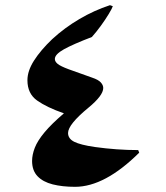

<svg xmlns="http://www.w3.org/2000/svg" viewBox="-20 -722 640 742"><path d="M270 0Q221 0 183.5 -9.5Q146 -19 125 -41Q104 -63 104 -100Q104 -124 114.5 -151Q125 -178 152 -210.5Q179 -243 227 -284Q161 -307 123.5 -333.5Q86 -360 86 -412Q86 -448 111.5 -488Q137 -528 182 -571Q230 -615 287 -648.5Q344 -682 405 -702L416 -698Q413 -689 400 -667.5Q387 -646 369.5 -622Q352 -598 335 -579Q262 -551 227 -531.5Q192 -512 192 -494Q192 -484 203 -475Q214 -466 245 -454.5Q276 -443 336 -422Q360 -414 369.5 -403.5Q379 -393 379 -382Q379 -353 322 -306Q243 -241 243 -208Q243 -186 267 -174Q291 -162 346 -154Q389 -148 431 -145Q473 -142 514 -142L518 -132Q385 0 270 0Z"/></svg>

Font: Noto Nastaliq Urdu SemiBold
Style: Regular
Weight: 600
Version: Version 3.007